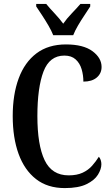

<svg xmlns="http://www.w3.org/2000/svg" viewBox="-20 -951 571 981"><path d="M311 10Q223 10 164 -36Q105 -82 75 -164.5Q45 -247 45 -358Q45 -468 75.5 -550.5Q106 -633 166.5 -678.5Q227 -724 317 -724Q406 -724 452.5 -689.5Q499 -655 499 -609Q499 -576 474.5 -555Q450 -534 406 -534Q406 -567 397 -597.5Q388 -628 366.5 -647.5Q345 -667 309 -667Q233 -667 202 -585Q171 -503 171 -358Q171 -210 208 -132.5Q245 -55 331 -55Q373 -55 402 -68.5Q431 -82 450.5 -104Q470 -126 485 -150Q491 -144 494.5 -133.5Q498 -123 498 -112Q498 -87 480.5 -58.5Q463 -30 422 -10Q381 10 311 10ZM252 -771Q243 -794 227.5 -820.5Q212 -847 195 -873Q178 -899 165 -918V-931H216Q234 -909 259 -882.5Q284 -856 303 -830Q321 -856 346.5 -882.5Q372 -909 391 -931H441V-918Q429 -899 411.5 -873Q394 -847 378.5 -820.5Q363 -794 354 -771Z"/></svg>

Font: Noto Serif Tamil ExtraCondensed SemiBold
Style: Regular
Weight: 600
Width: 2
Designer: Indian Type Foundry, Tom Grace, and the Monotype Design Team
Foundry: Monotype Imaging Inc.
Version: Version 2.004; ttfautohint (v1.8.4.7-5d5b)